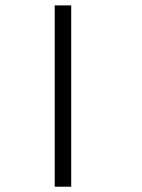

<svg xmlns="http://www.w3.org/2000/svg" viewBox="-20 -708 540 728"><path d="M250 0H187.5V-687.5H250Z"/></svg>

Font: ChillBitmapSE 16px
Style: Regular
Weight: 400
Designer: Designed by Warren2060
Foundry: ChillType
Version: Version 1.000